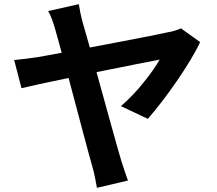

<svg xmlns="http://www.w3.org/2000/svg" viewBox="-20 -836 1040 921"><path d="M358 -816 211 -783C222 -764 232 -740 245 -695C252 -670 263 -630 276 -583C220 -572 177 -565 161 -562C122 -556 87 -552 48 -548L83 -413C119 -422 207 -441 309 -462C354 -294 405 -98 423 -37C433 -3 440 37 445 65L594 30C584 5 569 -43 562 -64C542 -131 490 -320 443 -490C583 -518 716 -545 746 -550C715 -495 635 -389 560 -327L689 -266C771 -358 893 -532 940 -634L848 -700C833 -693 810 -685 789 -682C741 -671 565 -637 411 -608C398 -654 386 -695 377 -727C368 -759 362 -791 358 -816Z"/></svg>

Font: Source Han Sans JP
Style: Bold
Weight: 700
Designer: Ryoko NISHIZUKA 西塚涼子 (kana, bopomofo & ideographs); Paul D. Hunt (Latin, Greek & Cyrillic); Sandoll Communications 산돌커뮤니
Foundry: Adobe
Version: Version 2.002;hotconv 1.0.116;makeotfexe 2.5.65601